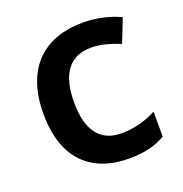

<svg xmlns="http://www.w3.org/2000/svg" viewBox="-107 -646 714 751"><g transform="rotate(-20 250.5 -271.0)"><path d="M306 10C373 10 419 -3 458 -26V-130C417 -108 368 -93 311 -93C225 -93 178 -152 178 -269C178 -389 224 -449 314 -449C353 -449 396 -436 433 -421L471 -518C432 -538 374 -552 316 -552C163 -552 50 -467 50 -268C50 -76 155 10 306 10Z"/></g></svg>

Font: Noto Sans Syriac SemiBold
Style: Regular
Weight: 600
Designer: Patrick Giasson and the Monotype Design Team
Foundry: Monotype Imaging Inc.
Version: Version 3.000